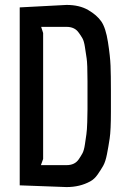

<svg xmlns="http://www.w3.org/2000/svg" viewBox="-20 -752 520 779"><path d="M430 -384V-298Q430 -224 425 -190.5Q420 -157 414 -126.5Q408 -96 399 -80Q390 -64 376.5 -44.5Q363 -25 346 -16Q304 7 250 7L60 0V-722L250 -732Q302 -732 337.5 -711.5Q373 -691 391 -665Q409 -639 418 -581.5Q427 -524 428.5 -485.5Q430 -447 430 -384ZM250 -82Q283 -82 299 -105Q308 -118 314.5 -130Q321 -142 324.5 -166Q328 -190 330.5 -207Q333 -224 334 -256.5Q335 -289 335 -308V-423Q335 -493 331.5 -515.5Q328 -538 324.5 -561.5Q321 -585 314.5 -596.5Q308 -608 299 -620Q283 -643 250 -643H147L155 -618V-107L146 -82Z"/></svg>

Font: Economica
Style: Bold
Weight: 700
Designer: Vicente Lamonaca
Foundry: Vicente Lamonaca
Version: Version 1.100